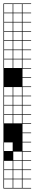

<svg xmlns="http://www.w3.org/2000/svg" viewBox="-20 -827 201 1115"><path d="M57.1 -803.6V-753.6H107.1V-803.6ZM57.1 -700H107.1V-750H57.1ZM3.6 -700H53.6V-750H3.6ZM57.1 -646.4H107.1V-696.4H57.1ZM3.6 -646.4H53.6V-696.4H3.6ZM57.1 -592.9H107.1V-642.9H57.1ZM3.6 -592.9H53.6V-642.9H3.6ZM3.6 -539.3H53.6V-589.3H3.6ZM57.1 -539.3H107.1V-589.3H57.1ZM3.6 -485.7H53.6V-535.7H3.6ZM57.1 -485.7H107.1V-535.7H57.1ZM3.6 -432.1H53.6V-482.1H3.6ZM57.1 -432.1H107.1V-482.1H57.1ZM3.6 -271.4H53.6V-321.4H3.6ZM57.1 -271.4H107.1V-321.4H57.1ZM3.6 -217.9H53.6V-267.9H3.6ZM57.1 -217.9H107.1V-267.9H57.1ZM3.6 -164.3H53.6V-214.3H3.6ZM57.1 -164.3H107.1V-214.3H57.1ZM3.6 -110.7H53.6V-160.7H3.6ZM57.1 -110.7H107.1V-160.7H57.1ZM3.6 50H53.6V0H3.6ZM57.1 103.6H107.1V53.6H57.1ZM3.6 210.7H53.6V160.7H3.6ZM57.1 210.7H107.1V160.7H57.1ZM57.1 264.3H107.1V214.3H57.1ZM3.6 264.3H53.6V214.3H3.6ZM3.6 -803.6V-753.6H53.6V-803.6ZM0 267.9V107.1H3.6V157.1H53.6V107.1H57.1V157.1H107.1V107.1H0V-807.1H160.7V-803.6H110.7V-753.6H160.7V-750H110.7V-700H160.7V-696.4H110.7V-646.4H160.7V-642.9H110.7V-592.9H160.7V-589.3H110.7V-539.3H160.7V-535.7H110.7V-485.7H160.7V-482.1H110.7V-432.1H160.7V-428.6H110.7V-378.6H160.7V-375H110.7V-325H160.7V-321.4H110.7V-271.4H160.7V-267.9H110.7V-217.9H160.7V-214.3H110.7V-164.3H160.7V-160.7H110.7V-110.7H160.7V-107.1H110.7V-57.1H160.7V-53.6H110.7V-3.6H160.7V0H110.7V50H160.7V53.6H110.7V103.6H160.7V107.1H110.7V157.1H160.7V160.7H110.7V210.7H160.7V214.3H110.7V264.3H160.7V267.9Z"/></svg>

Font: Jersey 10 Charted
Style: Regular
Weight: 400
Designer: Sarah Cadigan-Fried
Version: Version 1.000; ttfautohint (v1.8.4.7-5d5b)